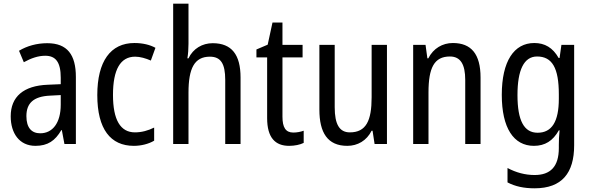

<svg xmlns="http://www.w3.org/2000/svg" viewBox="-20 -780 3200 1040"><path d="M236 -546C179 -546 126 -531 83 -505L109 -443C149 -465 187 -478 225 -478C282 -478 309 -443 309 -359V-324L239 -321C107 -316 38 -256 38 -150C38 -58 85 10 172 10C239 10 279 -18 312 -75H315L329 0H391V-363C391 -483 345 -546 236 -546ZM252 -262 309 -265V-213C309 -113 264 -58 198 -58C152 -58 123 -87 123 -151C123 -220 160 -258 252 -262Z M705 10C744 10 785 0 815 -18V-89C783 -73 748 -63 711 -63C632 -63 592 -131 592 -266C592 -403 632 -473 712 -473C739 -473 770 -464 797 -452L822 -521C793 -537 754 -547 708 -547C579 -547 507 -448 507 -265C507 -80 579 10 705 10Z M1001 -543V-760H918V0H1001V-278C1001 -410 1033 -473 1117 -473C1176 -473 1200 -435 1200 -347V0H1283V-360C1283 -484 1235 -546 1132 -546C1076 -546 1026 -517 1001 -464H995C999 -487 1001 -515 1001 -543Z M1569 -62C1527 -62 1510 -90 1510 -148V-469H1619V-537H1510V-658H1456L1430 -538L1369 -512V-469H1427V-140C1427 -34 1471 10 1546 10C1576 10 1605 4 1625 -6V-72C1609 -66 1588 -62 1569 -62Z M2076 -537H1993V-253C1993 -126 1963 -63 1875 -63C1819 -63 1793 -106 1793 -199V-537H1710V-186C1710 -62 1754 10 1861 10C1917 10 1966 -18 1993 -72H1998L2009 0H2076Z M2433 -547C2377 -547 2327 -518 2300 -464H2295L2285 -537H2218V0H2301V-279C2301 -413 2332 -474 2417 -474C2475 -474 2500 -431 2500 -347V0H2583V-360C2583 -488 2532 -547 2433 -547Z M2874 -547C2764 -547 2698 -448 2698 -266C2698 -87 2762 10 2872 10C2932 10 2975 -17 3007 -74H3011C3008 -48 3007 -15 3007 5V22C3007 123 2961 168 2876 168C2825 168 2776 155 2729 130V208C2771 230 2818 240 2876 240C3024 240 3090 157 3090 7V-537H3021L3011 -466H3006C2974 -522 2931 -547 2874 -547ZM2889 -474C2971 -474 3007 -412 3007 -269V-245C3007 -121 2969 -61 2892 -61C2819 -61 2783 -126 2783 -265C2783 -401 2818 -474 2889 -474Z"/></svg>

Font: Noto Sans Sinhala Condensed
Style: Regular
Weight: 400
Width: 3
Designer: Jelle Bosma - Monotype Design Team
Foundry: Monotype Imaging Inc.
Version: Version 2.006